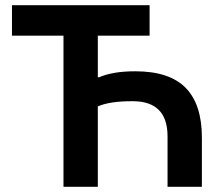

<svg xmlns="http://www.w3.org/2000/svg" viewBox="-20 -718 851 738"><path d="M224 -581H26V-698H555V-581H356V-421H361Q386 -432 420.5 -438Q455 -444 500 -444Q631 -444 693.5 -380.5Q756 -317 756 -189V0H624V-194Q624 -329 490 -329Q444 -329 411.5 -324Q379 -319 356 -309V0H224Z"/></svg>

Font: IBM Plex Sans SmBld
Style: Regular
Weight: 600
Designer: Mike Abbink, Paul van der Laan, Pieter van Rosmalen
Foundry: Bold Monday
Version: Version 3.005